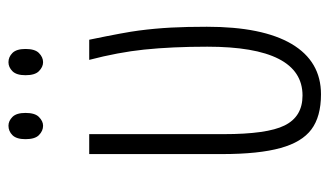

<svg xmlns="http://www.w3.org/2000/svg" viewBox="-180 -578 768 447"><g transform="rotate(-90 203.5 -354.0)"><path d="M252.4 -678.2Q252.4 -699.2 261.7 -708.5Q271 -717.8 282.7 -717.8Q294.9 -717.8 304.2 -708.5Q313.5 -699.2 313.5 -678.2Q313.5 -656.2 304.2 -647Q294.4 -637.2 282.7 -637.2Q271.5 -637.2 261.7 -647Q252.4 -656.2 252.4 -678.2ZM103.5 -678.2Q103.5 -699.2 112.8 -708.5Q122.1 -717.8 134.8 -717.8Q146 -717.8 155.3 -708.5Q164.6 -699.2 164.6 -678.2Q164.6 -656.2 155.3 -647Q145.5 -637.2 134.8 -637.2Q122.6 -637.2 112.8 -647Q103.5 -656.2 103.5 -678.2ZM115.2 -216.8Q115.2 -115.7 135.3 -75.2Q155.8 -33.2 205.1 -33.2Q318.8 -33.2 318.8 -254.9Q318.8 -336.9 312 -402.3Q305.7 -462.4 288.1 -529.8H335Q352.5 -445.3 356.4 -414.1Q361.3 -376.5 363.3 -338.9Q365.2 -303.2 365.2 -255.9Q365.2 -126.5 325.2 -58.6Q284.7 9.8 208 9.8Q155.8 9.8 126 -12.7Q96.7 -34.7 83 -84Q68.8 -134.8 68.8 -220.2V-529.8H115.2Z"/></g></svg>

Font: Germano
Style: Regular
Weight: 300
Width: 3
Foundry: Ascender Corporation
Version: Version 1.10; ttfautohint (v1.5)